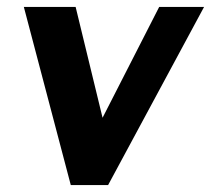

<svg xmlns="http://www.w3.org/2000/svg" viewBox="-20 -536 611 556"><path d="M571 -516H441L277 -195L199 -516H49L185 0H293Z"/></svg>

Font: United Sans
Style: Bold Italic
Weight: 700
Italic angle: -8°
Designer: Pablo Impallari, Rodrigo Fuenzalida (Modified by Dan O. Williams)
Version: Version 1.000;PS 001.000;hotconv 1.0.88;makeotf.lib2.5.64775